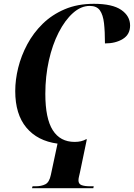

<svg xmlns="http://www.w3.org/2000/svg" viewBox="-20 -748 703 1008"><path d="M148 240 151 230H167Q197 230 218 219.5Q239 209 247 170L282 6Q177 -8 118.5 -78Q60 -148 60 -270Q60 -329 75.5 -392Q91 -455 123 -515Q155 -575 204 -623Q253 -671 320 -699.5Q387 -728 473 -728Q570 -728 616.5 -696Q663 -664 663 -614Q663 -567 625 -543.5Q587 -520 531 -520Q531 -583 526 -626.5Q521 -670 504.5 -693.5Q488 -717 451 -717Q405 -717 363 -679.5Q321 -642 288 -577.5Q255 -513 236.5 -430Q218 -347 218 -255Q218 -126 257 -64.5Q296 -3 372 -3Q408 -3 432 -17H436L400 156Q397 170 394.5 180Q392 190 392 199Q392 218 408.5 224Q425 230 453 230H472L470 240Z"/></svg>

Font: Noto Serif Display SemiCondensed
Style: Bold Italic
Weight: 700
Width: 4
Italic angle: -12°
Designer: Monotype Design Team
Foundry: Monotype Imaging Inc.
Version: Version 2.009